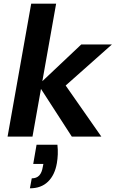

<svg xmlns="http://www.w3.org/2000/svg" viewBox="-20 -740 627 1040"><path d="M369 0 188 -280 420 -499H586L300 -245L309 -315L529 0ZM21 0 149 -720H284L156 0ZM142 280 152 226Q178 226 192.5 210.5Q207 195 212 163L215 148H160L178 44H291Q294 71 293 96Q292 121 288 144Q277 208 240 244Q203 280 142 280Z"/></svg>

Font: DM Sans 20pt
Style: Bold Italic
Weight: 700
Italic angle: -10°
Version: Version 4.004;gftools[0.9.30]